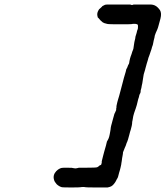

<svg xmlns="http://www.w3.org/2000/svg" viewBox="-20 -711 730 846"><path d="M505 -691Q521 -691 530.5 -691Q540 -691 545 -691Q550 -691 552 -691Q554 -691 554 -691L560 -689Q567 -689 568 -691Q568 -691 604.5 -691Q641 -691 646 -691Q663 -690 675 -678Q681 -672 685 -666Q693 -653 687 -629Q679 -599 678 -596Q677 -593 676 -589Q675 -585 673 -581Q665 -564 662 -554Q662 -551 660.5 -545Q659 -539 657.5 -533.5Q656 -528 655 -521Q654 -513 650 -504Q649 -499 647.5 -494.5Q646 -490 643.5 -483Q641 -476 639.5 -471Q638 -466 637 -464Q634 -458 631 -445Q628 -436 626.5 -430.5Q625 -425 623.5 -419.5Q622 -414 621 -410.5Q620 -407 619 -402.5Q618 -398 615.5 -391Q613 -384 612 -376Q609 -355 607 -344Q605 -338 604.5 -333Q604 -328 603 -324Q602 -320 600 -313Q599 -306 599 -305V-306Q599 -307 600 -308V-306L599 -304Q598 -300 598 -300L597 -299Q595 -296 594 -292Q593 -288 592 -283Q591 -278 589 -274Q582 -243 578 -233Q576 -229 575.5 -226Q575 -223 571 -213Q567 -202 564 -181Q563 -178 562.5 -174Q562 -170 562 -166Q562 -161 556 -139Q553 -131 550 -118Q543 -91 540 -85Q538 -82 537 -78Q535 -73 534 -69Q532 -64 530 -60Q523 -44 522 -40Q522 -38 521.5 -33Q521 -28 520 -24.5Q519 -21 518 -13.5Q517 -6 516.5 -1.5Q516 3 515 7Q515 12 511 28Q510 33 508.5 38Q507 43 505 49.5Q503 56 502 61Q500 71 497 75Q496 76 494 80Q488 94 477 105Q472 109 470 110Q464 113 454 115Q448 115 403.5 115Q359 115 357 114Q355 113 346.5 113Q338 113 334 114Q330 115 294.5 115Q259 115 253 114Q241 111 230 101Q220 90 218 81Q212 60 228 43Q239 32 251 29Q254 28 275 28Q296 28 296.5 28.5Q297 29 301.5 29.5Q306 30 308 30.5Q310 31 313 31Q316 31 316.5 30.5Q317 30 319 30Q326 29 327 28Q327 28 361 28Q402 28 408 26Q413 24 419 18Q422 16 422.5 16.5Q423 17 424.5 16Q426 15 427 11Q428 7 428.5 4Q429 1 428 1Q428 1 430 -7Q432 -15 434 -23Q436 -31 439 -42Q442 -53 447 -70Q448 -75 449 -78.5Q450 -82 450.5 -84.5Q451 -87 451 -87L455 -94Q456 -97 456.5 -97Q457 -97 458 -100Q459 -103 460 -105.5Q461 -108 461.5 -110.5Q462 -113 463.5 -119.5Q465 -126 465.5 -130.5Q466 -135 467 -139L468 -148Q468 -148 468.5 -151Q469 -154 470 -158Q471 -162 472 -165Q473 -169 475 -176.5Q477 -184 479 -191Q481 -198 482.5 -203.5Q484 -209 484 -209L488 -217Q489 -221 490 -222Q492 -224 492 -229Q492 -230 492 -233Q494 -239 493 -240Q492 -240 497 -261Q499 -269 500.5 -273.5Q502 -278 504 -285Q506 -292 506 -292Q506 -292 520 -345Q523 -356 526 -368Q529 -379 534 -395Q535 -399 535.5 -401.5Q536 -404 536.5 -406Q537 -408 538 -409Q539 -409 540 -412Q541 -415 542 -417Q542 -419 543 -420Q544 -421 544.5 -423.5Q545 -426 546 -426Q549 -430 550 -438Q550 -439 550 -439Q550 -439 550 -440Q553 -455 556 -463Q557 -464 558.5 -469.5Q560 -475 561 -477Q562 -479 562 -480.5Q562 -482 562.5 -482.5Q563 -483 564 -486Q565 -489 566.5 -492.5Q568 -496 568.5 -501.5Q569 -507 570 -512Q572 -522 572 -525Q572 -527 574 -534Q576 -541 576 -542V-543Q576 -544 577 -550Q579 -556 582 -566Q584 -575 584 -575L587 -583Q588 -586 588 -593.5Q588 -601 587 -602Q585 -604 581 -605Q578 -606 570.5 -606Q563 -606 562 -605Q562 -604 517 -604Q457 -604 456 -605Q456 -605 451 -606Q437 -609 432 -613Q423 -620 416 -629Q413 -633 412 -633Q411 -632 409 -642Q407 -653 413 -664Q417 -672 420 -673Q421 -674 426 -678.5Q431 -683 431 -684L443 -690Q446 -691 451 -691Q456 -691 505 -691ZM598 -303Q598 -304 598 -304Z"/></svg>

Font: TT2020 Style E
Style: Italic
Weight: 400
Italic angle: -15°
Version: Version 0.2.000